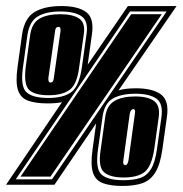

<svg xmlns="http://www.w3.org/2000/svg" viewBox="-26 -611 604 635"><path d="M379 4Q340 4 315 -5Q290 -14 281.5 -40Q273 -66 280 -116L292 -203L154 0H-6L179 -273Q169 -271 157 -270Q145 -269 131 -269Q92 -269 67 -278Q42 -287 33.5 -313Q25 -339 32 -389L47 -497Q55 -551 88 -571Q121 -591 177 -591Q232 -591 259 -571Q286 -551 278 -497L264 -397L397 -591H558L366 -312Q388 -319 424 -319Q479 -319 506.5 -298.5Q534 -278 526 -224L511 -117Q504 -67 487.5 -40.5Q471 -14 444.5 -5Q418 4 379 4ZM26 -18H146L525 -573H404ZM134 -287Q184 -287 210 -306.5Q236 -326 245 -390L260 -497Q267 -541 244 -557Q221 -573 174 -573Q127 -573 99.5 -557Q72 -541 65 -497L50 -389Q41 -325 61.5 -306Q82 -287 134 -287ZM42 -27 408 -564H509L141 -27ZM135 -296Q89 -296 70.5 -313.5Q52 -331 59 -389L74 -497Q80 -535 105 -549.5Q130 -564 173 -564Q215 -564 236 -549.5Q257 -535 251 -497L236 -390Q229 -332 204.5 -314Q180 -296 135 -296ZM141 -338Q151 -338 152 -353L174 -507Q175 -515 173 -519Q172 -522 167 -522Q157 -522 156 -507L134 -353Q133 -338 141 -338ZM382 -15Q416 -15 438 -22.5Q460 -30 473.5 -52Q487 -74 493 -117L508 -224Q514 -269 491 -285Q468 -301 422 -301Q375 -301 347 -285Q319 -269 313 -224L298 -116Q289 -52 310 -33.5Q331 -15 382 -15ZM383 -24Q338 -24 318 -41.5Q298 -59 307 -116L322 -224Q327 -262 352.5 -277Q378 -292 421 -292Q463 -292 483.5 -277Q504 -262 499 -224L484 -117Q475 -60 452 -42Q429 -24 383 -24ZM389 -65Q396 -65 399 -81L420 -234Q423 -250 415 -250Q406 -250 403 -234L382 -81Q379 -65 389 -65Z"/></svg>

Font: Alumni Sans Collegiate One
Style: Italic
Weight: 400
Italic angle: -8°
Designer: Robert E. Leuschke
Foundry: Robert E. Leuschke
Version: Version 1.100